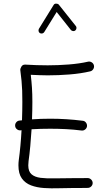

<svg xmlns="http://www.w3.org/2000/svg" viewBox="-20 -1030 596 1057"><path d="M63.5 -335.9Q62 -347.2 69.1 -356.2Q76.2 -365.2 86.9 -366.2Q94.2 -367.2 101.1 -367.7Q103 -420.4 103 -468.8Q103 -503.9 102.1 -531Q101.1 -558.1 98.6 -584.7Q96.2 -611.3 91.8 -643.6Q90.8 -651.9 97.9 -663.6Q105 -675.3 120.1 -674.3Q150.9 -672.4 181.6 -671.4Q212.4 -670.4 242.7 -670.4Q299.3 -670.4 358.6 -675Q418 -679.7 464.4 -690.4Q475.1 -692.9 484.9 -686.8Q494.6 -680.7 497.1 -669.9Q499.5 -659.2 493.4 -649.4Q487.3 -639.6 476.6 -637.2Q424.8 -625 363.3 -620.1Q301.8 -615.2 242.7 -615.2Q219.2 -615.2 195.8 -616.2Q172.4 -617.2 149.4 -618.2Q153.8 -579.1 156 -546.1Q158.2 -513.2 158.2 -468.8Q158.2 -423.3 156.2 -373Q203.6 -376.5 256.3 -376.5Q345.2 -376.5 435.1 -365.2Q446.3 -364.3 453.1 -355.2Q460 -346.2 459 -335Q457.5 -324.2 448.7 -317.1Q439.9 -310.1 428.7 -311.5Q386.2 -316.9 343.3 -319.1Q300.3 -321.3 256.3 -321.3Q229.5 -321.3 204.1 -320.6Q178.7 -319.8 153.8 -318.4Q150.9 -271 146.7 -225.8Q142.6 -180.7 137.2 -142.6Q135.7 -130.9 135.7 -119.6Q135.7 -86.4 153.3 -70.8Q170.9 -55.2 203.6 -51Q236.3 -46.9 283 -48.1Q329.6 -49.3 387.2 -49.3Q406.7 -49.3 425.3 -49.3Q443.8 -49.3 461.9 -49.8Q473.1 -49.8 481.4 -42Q489.7 -34.2 490.2 -22.9Q490.2 -11.7 482.2 -3.7Q474.1 4.4 462.9 4.4Q444.3 4.9 425.5 4.9Q406.7 4.9 387.2 4.9Q347.2 4.9 304.7 6.3Q262.2 7.8 222.4 5.1Q182.6 2.4 150.9 -9.5Q119.1 -21.5 100.3 -47.6Q81.5 -73.7 81.5 -119.6Q81.5 -134.8 83.5 -149.9Q88.4 -185.1 92.3 -227.1Q96.2 -269 98.6 -313Q96.2 -313 93.8 -312.5Q83 -311 73.7 -318.1Q64.5 -325.2 63.5 -335.9ZM199.7 -847.7Q193.8 -851.6 192.4 -858.4Q190.9 -865.2 194.3 -871.6L275.4 -1002.9Q279.8 -1010.3 289.6 -1010Q299.3 -1009.8 303.7 -1004.4L397.5 -886.7Q401.9 -881.8 400.9 -874.3Q399.9 -866.7 394.5 -862.3Q389.6 -857.9 382.1 -858.9Q374.5 -859.9 370.1 -865.2L292 -963.9L223.6 -853.5Q220.2 -847.7 213.1 -845.9Q206.1 -844.2 199.7 -847.7Z"/></svg>

Font: Mikhak-DS1-FD Light
Style: Regular
Weight: 300
Designer: Amin Abedi
Version: Version 3.2